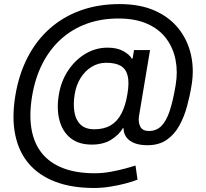

<svg xmlns="http://www.w3.org/2000/svg" viewBox="-20 -723 1005 936"><path d="M438 193.4Q330.1 193.4 250.2 163.1Q170.4 132.8 120.8 75.2Q71.3 17.6 54.2 -66.2Q37.1 -149.9 54.7 -256.3Q71.8 -360.4 114.5 -443.1Q157.2 -525.9 222.9 -584Q288.6 -642.1 374.3 -672.6Q460 -703.1 563 -703.1Q663.1 -703.1 735.1 -670.9Q807.1 -638.7 851.1 -582.8Q895 -526.9 910.9 -456.3Q926.8 -385.7 914.1 -308.6Q905.8 -256.3 891.6 -204.3Q877.4 -152.3 853.5 -109.4Q829.6 -66.4 792 -40.8Q754.4 -15.1 698.7 -15.1Q660.6 -15.1 634.5 -25.6Q608.4 -36.1 595.2 -55.2Q582 -74.2 582.5 -97.7H578.6Q561 -66.9 522.9 -42.5Q484.9 -18.1 427.7 -18.1Q363.3 -18.1 323.7 -50Q284.2 -82 269.8 -137Q255.4 -191.9 266.6 -259.8Q277.3 -326.7 311.8 -378.7Q346.2 -430.7 396.2 -460.7Q446.3 -490.7 504.4 -490.7Q552.2 -490.7 582.5 -473.1Q612.8 -455.6 622.1 -437.5H626.5L633.3 -479H711.4L657.7 -157.7Q652.8 -128.4 663.6 -106.4Q674.3 -84.5 706.5 -84.5Q742.2 -84.5 766.4 -108.4Q790.5 -132.3 807.1 -181.9Q823.7 -231.4 836.4 -308.6Q847.2 -372.6 835.9 -430.7Q824.7 -488.8 791 -534.4Q757.3 -580.1 699.2 -606.4Q641.1 -632.8 556.6 -632.8Q473.1 -632.8 402.6 -607.2Q332 -581.5 277.3 -532.2Q222.7 -482.9 186.8 -412.6Q150.9 -342.3 136.2 -252.9Q121.6 -164.1 133.5 -94.2Q145.5 -24.4 183.8 23.4Q222.2 71.3 286.6 96.4Q351.1 121.6 441.4 121.6Q481 121.6 520.5 114.3Q560.1 106.9 592.3 98.1Q624.5 89.4 640.6 84L650.4 152.8Q627 162.1 592 171.4Q557.1 180.7 517.1 187Q477.1 193.4 438 193.4ZM439.9 -92.8Q486.8 -92.8 519.3 -111.8Q551.8 -130.9 571.8 -169.2Q591.8 -207.5 601.1 -264.2Q610.8 -321.3 602.1 -354.7Q593.3 -388.2 567.4 -402.6Q541.5 -417 498 -417Q458.5 -417 426 -396.7Q393.6 -376.5 372.3 -341.8Q351.1 -307.1 344.2 -263.7Q336.4 -217.3 342.5 -178.2Q348.6 -139.2 372.3 -116Q396 -92.8 439.9 -92.8Z"/></svg>

Font: Inter 16pt
Style: Italic
Weight: 400
Italic angle: -9.3988°
Version: Version 4.001;git-66647c0bb